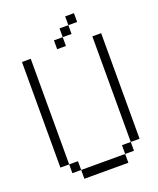

<svg xmlns="http://www.w3.org/2000/svg" viewBox="-197 -1250 1128 1367"><g transform="rotate(-20 366.5 -566.5)"><path d="M600 -933.3H666.7V-133.3H600ZM600 -133.3V-66.7H533.3V-133.3ZM133.3 -133.3H66.7V-933.3H133.3ZM133.3 -66.7V-133.3H200V-66.7ZM400 -1000V-933.3H333.3V-1000ZM400 -1066.7H466.7V-1000H400ZM533.3 -66.7V0H200V-66.7ZM533.3 -1133.3V-1066.7H466.7V-1133.3Z"/></g></svg>

Font: Galmuri14 Regular
Style: Regular
Weight: 400
Designer: Lee Minseo (quiple)
Version: Version 2.399;hotconv 1.1.1;makeotfexe 2.6.0 DEVELOPMENT